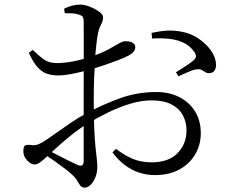

<svg xmlns="http://www.w3.org/2000/svg" viewBox="-20 -791 1040 850"><path d="M266.7 -732.6 263.9 -752.3Q279.8 -760.7 297.7 -765.6Q315.7 -770.6 334.5 -770.6Q353.6 -770.6 377 -761.6Q400.5 -752.6 418.3 -739.7Q436.2 -726.9 436.2 -714.8Q436.2 -697.6 427.6 -682.7Q419 -667.7 414 -644.3Q410 -625.5 406.5 -593.7Q402.9 -562 400.4 -521.8Q397.9 -481.6 396.5 -437.5Q395 -393.5 395 -350.2Q395 -270.7 397.4 -219.6Q399.7 -168.6 403 -137Q406.3 -105.4 408.6 -86.4Q410.9 -67.4 410.9 -50.9Q410.9 -28.7 403.1 -7.9Q395.2 12.9 382.1 26.3Q369 39.7 353.9 39.7Q342.6 39.7 335.7 30.7Q328.9 21.6 321 8Q313.1 -5.7 296.5 -20.1Q284.9 -31.2 263 -47.5Q241.2 -63.8 217.6 -80.7Q193.9 -97.7 174 -108.9L188.4 -128.3Q207.8 -118.7 231.8 -106.2Q255.7 -93.7 279.6 -81.7Q303.4 -69.7 321.7 -61.4Q338.5 -54.6 344.5 -59.7Q350.5 -64.8 350.5 -79.4Q350.5 -117.6 350.5 -181.9Q350.5 -246.3 350.5 -340Q350.5 -382.8 350.6 -436.6Q350.7 -490.3 350.7 -542.9Q350.7 -595.5 350.7 -636.8Q350.7 -678.1 350.5 -694.9Q350.3 -711.4 346 -716.9Q341.6 -722.5 330 -726.1Q316.8 -730.7 301.8 -731.8Q286.7 -732.8 266.7 -732.6ZM125.1 -570Q151.3 -545.3 167.7 -532.6Q184.1 -519.9 200.9 -515.5Q217.8 -511.1 243.5 -511.9Q261.8 -512.9 284.6 -516Q307.3 -519.2 333 -525.7Q358.7 -532.3 384.3 -540.5Q429.6 -555.9 458.3 -571.4Q487 -587 504.9 -597.7Q522.9 -608.5 534.2 -608.5Q540.5 -608.5 548.3 -607.7Q556 -606.9 562.7 -603.9Q569.5 -600.9 574.1 -596.1Q578.7 -591.3 578.9 -582.5Q579.1 -560 547 -543.9Q527.4 -533.9 499.3 -523.2Q471.3 -512.5 441.8 -502.6Q412.3 -492.7 387.4 -485.3Q369.7 -480.5 342.7 -473.7Q315.7 -466.9 287.8 -461.9Q259.9 -456.9 239.8 -456.9Q216.1 -456.9 193.3 -462.7Q170.5 -468.6 149.4 -490.1Q128.3 -511.5 107.6 -557.3ZM168.4 -161.4Q187.6 -173.3 220 -196.2Q252.4 -219.1 289.7 -244.8Q327.1 -270.5 361.7 -288.9Q431.9 -327.1 509.2 -355.3Q586.4 -383.6 671.8 -383.6Q729.9 -383.6 774.1 -361Q818.2 -338.5 843.6 -297.7Q868.9 -256.9 868.9 -201Q868.9 -150.3 844.6 -108.3Q820.3 -66.2 774.7 -41Q729.1 -15.9 665.8 -15.9Q630.4 -15.9 596.9 -26.6Q563.5 -37.3 533.6 -59.5Q503.8 -81.7 477.9 -116.2L493.8 -132.3Q524.2 -107.5 562.7 -89.9Q601.3 -72.3 651.5 -72.3Q726.9 -72.3 766.3 -113.4Q805.7 -154.4 805.7 -213.7Q805.7 -251.2 789 -281.5Q772.4 -311.8 738.3 -329.2Q704.3 -346.6 650.7 -346.6Q605 -346.6 555.4 -331.4Q505.9 -316.2 458.1 -292.8Q410.2 -269.4 367.6 -243.7Q339.6 -227.1 309.5 -203.8Q279.4 -180.5 251.2 -155.7Q222.9 -130.8 198.2 -107.2Q171.3 -82.2 157.7 -72.5Q144.1 -62.8 133.2 -62.8Q124.5 -62.8 116.8 -67.4Q109 -72 101.2 -79.9Q91.5 -89.8 87.4 -100Q83.4 -110.2 83.4 -121.2Q83.4 -138.8 88.8 -144.9Q94.3 -151.1 110.6 -149.5Q131.5 -146.4 143.2 -150Q154.8 -153.6 168.4 -161.4ZM653.3 -620.3 651.1 -645.5Q688.5 -653.6 720 -655.4Q751.5 -657.1 784.3 -650.6Q823.3 -643.8 857.4 -621.2Q891.6 -598.7 913.2 -568.5Q934.8 -538.2 936.4 -506.9Q937.2 -492.3 931.1 -480.8Q924.9 -469.3 910.7 -467.7Q899.3 -465.3 890.9 -470.5Q882.5 -475.6 873 -481.2Q863.4 -486.7 846.7 -483.4Q834 -481.6 810 -471Q785.9 -460.5 770.3 -453.3L758.8 -471.2Q769.5 -477.4 785.6 -487.6Q801.7 -497.8 816.9 -508.4Q832.1 -519.1 838.9 -525.8Q847.3 -534.5 847.5 -542.4Q847.8 -550.3 839.8 -561.7Q819.6 -590.3 789.4 -603.4Q759.1 -616.5 723.9 -619.7Q688.6 -622.8 653.3 -620.3Z"/></svg>

Font: Early Summer Mincho VF
Style: Regular
Weight: 250
Designer: GuiWonder
Version: Version 1.002